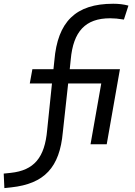

<svg xmlns="http://www.w3.org/2000/svg" viewBox="-109 -762 715 1014"><path d="M-85.9 231.4 -49.3 227.5C125.5 208.5 206.1 122.1 222.7 -63L251 -321.3H425.8L369.1 0H454.6L524.4 -396.5H259.3L264.6 -447.8C277.8 -595.7 341.8 -665.5 472.7 -665.5C494.1 -665.5 515.6 -663.6 545.4 -658.7L569.3 -732.4C542.5 -739.3 518.6 -742.2 488.8 -742.2C290.5 -742.2 195.3 -647 178.2 -442.9L173.3 -396.5H62L48.3 -321.3H165.5L140.1 -75.7C127.4 70.8 70.8 137.7 -52.2 150.9L-89.4 154.8Z"/></svg>

Font: Cascadia Code PL SemiLight
Style: Italic
Weight: 350
Italic angle: -10°
Monospace: yes
Designer: Aaron Bell
Foundry: Saja Typeworks
Version: Version 2404.023